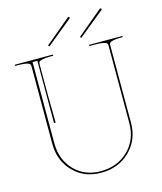

<svg xmlns="http://www.w3.org/2000/svg" viewBox="-136 -1053 973 1155"><g transform="rotate(-15 350.0 -475.5)"><path d="M238.3 -819.8 397 -952.6Q401.4 -956.1 405.3 -952.1Q410.2 -947.3 405.3 -943.4L245.1 -812.5ZM437 -819.8 595.7 -952.6Q600.1 -956.1 604 -952.1Q608.9 -947.3 604 -943.4L443.4 -812.5ZM15.1 -759.8H252.4V-752.4H234.9Q202.6 -752.4 185.3 -748.3Q168 -744.1 164.1 -739Q160.2 -733.9 160.2 -725.1V-533.7L162.6 -359.9H152.3V-747.6H122.6V-242.7Q122.6 -140.1 186.3 -73.7Q250 -7.3 350.1 -7.3Q454.6 -7.3 522.2 -73.5Q589.8 -139.6 589.8 -242.7V-725.1Q589.8 -733.9 585.9 -739Q582 -744.1 564.7 -748.3Q547.4 -752.4 515.1 -752.4H477.5V-759.8H685.1V-752.4H674.8Q642.6 -752.4 625.2 -748.3Q607.9 -744.1 604 -739Q600.1 -733.9 600.1 -725.1V-242.7Q600.1 -135.7 529.1 -66.7Q458 2.4 350.1 2.4Q245.1 2.4 177.5 -67.1Q109.9 -136.7 109.9 -242.7V-724.1Q109.9 -733.4 106 -738.8Q102.1 -744.1 84.7 -748.3Q67.4 -752.4 35.2 -752.4H15.1Z"/></g></svg>

Font: ZnikomitNo25
Style: Regular
Weight: 100
Designer: gluk
Foundry: gluk
Version: Version 0.56